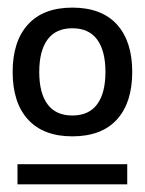

<svg xmlns="http://www.w3.org/2000/svg" viewBox="-20 -685 380 504"><path d="M169.9 -327.1Q93.8 -327.1 53.5 -371.3Q13.2 -415.5 13.2 -496.1Q13.2 -576.7 53.5 -620.8Q93.8 -665 169.9 -665Q246.6 -665 286.9 -620.8Q327.1 -576.7 327.1 -496.1Q327.1 -415.5 286.9 -371.3Q246.6 -327.1 169.9 -327.1ZM25.9 -201.2V-253.9H314V-201.2ZM104.7 -581.1Q83 -551.3 83 -496.1Q83 -440.9 104.7 -411.4Q126.5 -381.8 169.9 -381.8Q213.4 -381.8 235.1 -411.4Q256.8 -440.9 256.8 -496.1Q256.8 -551.3 235.1 -581.1Q213.4 -610.8 169.9 -610.8Q126.5 -610.8 104.7 -581.1Z"/></svg>

Font: Human Sans
Style: Regular
Weight: 400
Designer: Tim Radville
Foundry: Continuum
Version: Version 1.000;FEAKit 1.0